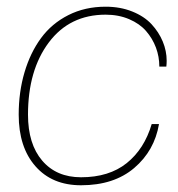

<svg xmlns="http://www.w3.org/2000/svg" viewBox="-20 -546 534 576"><path d="M223.1 9.8Q136.2 9.8 86.2 -47.4Q36.1 -104.5 36.1 -202.1Q36.1 -270 53.5 -328.9Q70.8 -387.7 103 -431.6Q135.3 -475.6 185.1 -500.7Q234.9 -525.9 296.9 -525.9Q340.8 -525.9 376.7 -511.5Q412.6 -497.1 434.6 -473.4Q456.5 -449.7 468.3 -421.4Q480 -393.1 480 -363.8Q480 -354 479 -346.2H458Q458 -376 447.8 -403.3Q437.5 -430.7 418.2 -452.9Q398.9 -475.1 367.4 -488.5Q335.9 -502 296.9 -502Q189 -502 126.5 -418.7Q64 -335.4 64 -202.1Q64 -113.8 106.7 -64Q149.4 -14.2 223.1 -14.2Q307.1 -14.2 360.1 -56.6Q413.1 -99.1 435.1 -173.8H457Q443.4 -93.8 382.6 -42Q321.8 9.8 223.1 9.8Z"/></svg>

Font: Creato Display Thin
Style: Italic
Weight: 265
Italic angle: -10°
Version: Version 1.000